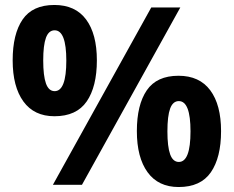

<svg xmlns="http://www.w3.org/2000/svg" viewBox="-20 -744 941 773"><path d="M199 -724Q283.4 -724 326.7 -665.5Q370 -607 370 -501Q370 -395 329 -335.5Q288 -276 199.3 -276Q117.4 -276 74.2 -335.5Q31 -395 31 -501Q31 -607 71 -665.5Q111 -724 199 -724ZM200 -622Q176.1 -622 165 -592Q154 -562 154 -500.5Q154 -439 165 -408Q176.1 -377 200 -377Q247 -377 247 -499.9Q247 -622 200 -622ZM706 -714 310 0H193L589 -714ZM698.7 -439Q783 -439 826.5 -380.5Q870 -322 870 -216Q870 -110 829 -50.5Q788 9 699.3 9Q617.4 9 574.2 -50.5Q531 -110 531 -216Q531 -322 571 -380.5Q611 -439 698.7 -439ZM700 -337Q676.1 -337 665 -307Q654 -277 654 -215Q654 -153.5 665 -122.8Q676.1 -92 700 -92Q747 -92 747 -215.3Q747 -337 700 -337Z"/></svg>

Font: Noto Sans Javanese
Style: Regular
Weight: 400
Designer: Monotype Design Team
Foundry: Monotype Imaging Inc.
Version: Version 2.004